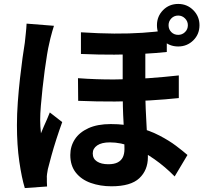

<svg xmlns="http://www.w3.org/2000/svg" viewBox="-20 -890 1040 975"><path d="M718 -670Q718 -633 718 -591Q718 -549 718 -508.5Q718 -468 718 -436Q718 -383 720 -336Q722 -289 724.5 -246.5Q727 -204 729 -165Q731 -126 731 -92Q731 -26 687.5 15Q644 56 546 56Q489 56 441 39Q393 22 365 -13.5Q337 -49 337 -103Q337 -147 360 -182.5Q383 -218 429 -239Q475 -260 542 -260Q617 -260 679 -243.5Q741 -227 790 -201.5Q839 -176 874 -149.5Q909 -123 932 -103L867 6Q819 -43 763.5 -82Q708 -121 651 -144Q594 -167 538 -167Q496 -167 473.5 -151.5Q451 -136 451 -111Q451 -84 472.5 -70Q494 -56 530 -56Q560 -56 578 -65.5Q596 -75 604 -92Q612 -109 612 -133Q612 -156 611 -190.5Q610 -225 607.5 -266.5Q605 -308 604 -350.5Q603 -393 603 -432Q603 -473 603 -519.5Q603 -566 603 -606.5Q603 -647 603 -670ZM376 -493Q470 -486 560.5 -486.5Q651 -487 734 -493Q817 -499 888 -507V-392Q823 -385 739.5 -380Q656 -375 563.5 -374.5Q471 -374 377 -378ZM391 -726Q483 -720 560 -719.5Q637 -719 703.5 -723.5Q770 -728 827 -736V-626Q770 -620 704 -616.5Q638 -613 561 -612.5Q484 -612 391 -616ZM254 -759Q251 -749 245.5 -731Q240 -713 236 -695.5Q232 -678 230 -669Q225 -649 219 -613Q213 -577 207 -532.5Q201 -488 196 -441.5Q191 -395 187.5 -353Q184 -311 184 -281Q184 -267 185 -248Q186 -229 188 -213Q195 -231 203 -249Q211 -267 219 -285Q227 -303 233 -319L296 -270Q281 -229 266.5 -184Q252 -139 241 -99Q230 -59 223 -31Q221 -21 219 -7Q217 7 218 15Q218 23 218 34.5Q218 46 219 57L106 65Q90 13 78 -70Q66 -153 66 -255Q66 -311 70.5 -372.5Q75 -434 81.5 -491.5Q88 -549 94.5 -596.5Q101 -644 106 -673Q108 -693 111 -720Q114 -747 115 -770ZM836 -762Q836 -741 850 -727Q864 -713 885 -713Q905 -713 919.5 -727Q934 -741 934 -762Q934 -782 919.5 -796.5Q905 -811 885 -811Q864 -811 850 -796.5Q836 -782 836 -762ZM777 -762Q777 -807 808 -838.5Q839 -870 885 -870Q930 -870 961.5 -838.5Q993 -807 993 -762Q993 -716 961.5 -685Q930 -654 885 -654Q839 -654 808 -685Q777 -716 777 -762Z"/></svg>

Font: Noto Sans SC Thin
Style: Bold
Weight: 700
Version: Version 2.004-H2;hotconv 1.0.118;makeotfexe 2.5.65603